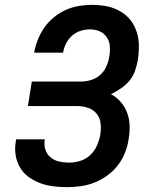

<svg xmlns="http://www.w3.org/2000/svg" viewBox="-20 -763 640 791"><path d="M255 8Q227 8 199 4.5Q171 1 145.5 -8.5Q120 -18 98 -34Q76 -50 62.5 -73Q49 -96 44.5 -123.5Q40 -151 45 -180L46 -189H165L164 -185Q161 -164 167.5 -145Q174 -126 189 -114Q204 -102 223.5 -97.5Q243 -93 264 -93Q287 -93 310 -100Q333 -107 351 -123.5Q369 -140 379 -162.5Q389 -185 393 -207Q397 -231 394.5 -254Q392 -277 378.5 -294Q365 -311 343.5 -318.5Q322 -326 298 -326H95L111 -427H314Q334 -427 355.5 -433.5Q377 -440 393 -454.5Q409 -469 418 -489Q427 -509 430 -529Q434 -551 432.5 -572Q431 -593 420 -609.5Q409 -626 390.5 -634Q372 -642 350 -642Q331 -642 312 -636Q293 -630 277.5 -616.5Q262 -603 252.5 -584.5Q243 -566 240 -547V-546H121V-548Q126 -575 136.5 -601Q147 -627 163.5 -650.5Q180 -674 203 -692.5Q226 -711 252 -722.5Q278 -734 305 -738.5Q332 -743 359 -743Q385 -743 410.5 -739Q436 -735 458.5 -725Q481 -715 499.5 -699Q518 -683 530 -661.5Q542 -640 547.5 -615.5Q553 -591 552 -565Q552 -553 551 -541Q550 -529 548 -517Q544 -494 536.5 -472Q529 -450 514 -431.5Q499 -413 478.5 -399Q458 -385 437 -375Q460 -363 477 -343.5Q494 -324 503.5 -299Q513 -274 514 -246.5Q515 -219 510 -191V-190Q506 -162 495 -134Q484 -106 465.5 -82Q447 -58 422 -40Q397 -22 369.5 -11Q342 0 313 4Q284 8 255 8Z"/></svg>

Font: Iosevka Extended Oblique
Style: Bold
Weight: 700
Width: 7
Italic angle: -9°
Monospace: yes
Designer: Belleve Invis
Foundry: Belleve Invis
Version: Version 32.5.0; ttfautohint (v1.8.4)